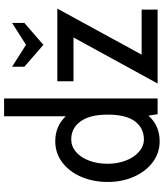

<svg xmlns="http://www.w3.org/2000/svg" viewBox="49 -839 800 938"><g transform="rotate(-90 449.0 -370.0)"><path d="M437 -750V0H360L353 -45Q330 -18 298 -4Q266 10 228 10Q171 10 126 -23.5Q81 -57 55 -115Q29 -173 29 -244Q29 -313 53.5 -371.5Q78 -430 123.5 -465Q169 -500 228 -500Q301 -500 350 -449V-750ZM358 -244Q358 -331 325 -376.5Q292 -422 237 -422Q203 -422 176 -399Q149 -376 133.5 -335.5Q118 -295 118 -244Q118 -196 133.5 -155.5Q149 -115 176.5 -91Q204 -67 237 -67Q292 -67 325 -110.5Q358 -154 358 -244ZM651 -78H871V0H510L735 -411H521V-490H876ZM592 -651V-711L699 -643L806 -711V-651L699 -558Z"/></g></svg>

Font: Cabin Condensed
Style: Regular
Weight: 400
Width: 3
Designer: Pablo Impallari
Foundry: Pablo Impallari. http://www.impallari.com Igino Marini. http://www.ikern.com
Version: Version 2.200